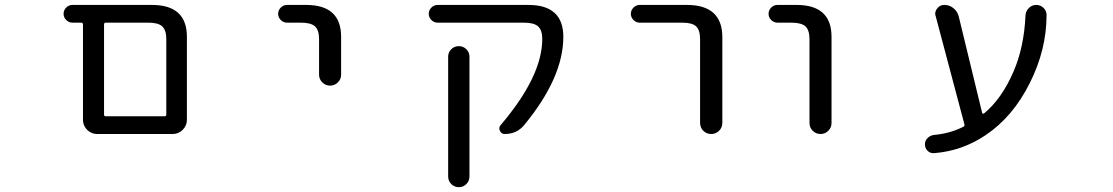

<svg xmlns="http://www.w3.org/2000/svg" viewBox="-20 -567 4540 783"><path d="M397.5 -20.5H376Q352.5 -20.5 335.4 -37.6Q318.4 -54.7 318.4 -78.1V-466.8Q318.4 -474.6 311.5 -474.6H275.4Q260.7 -474.6 250 -485.4Q239.3 -496.1 239.3 -510.7Q239.3 -525.4 250 -536.1Q260.7 -546.9 275.4 -546.9H599.6Q742.2 -546.9 742.2 -417V-78.1Q742.2 -54.7 725.1 -37.6Q708 -20.5 684.6 -20.5ZM658.2 -407.2Q658.2 -444.3 641.6 -459.5Q625 -474.6 585 -474.6H411.1Q404.3 -474.6 404.3 -466.8V-99.6Q404.3 -92.8 411.1 -92.8H651.4Q658.2 -92.8 658.2 -99.6Z M1150.4 -474.6Q1135.7 -474.6 1125 -485.4Q1114.3 -496.1 1114.3 -510.7Q1114.3 -525.4 1125 -536.1Q1135.7 -546.9 1150.4 -546.9H1228.5Q1371.1 -546.9 1371.1 -417V-262.7Q1371.1 -244.1 1357.9 -231Q1344.7 -217.8 1326.2 -217.8Q1307.6 -217.8 1294.4 -231Q1281.2 -244.1 1281.2 -262.7V-407.2Q1281.2 -444.3 1264.6 -459.5Q1248 -474.6 1207 -474.6Z M2134.8 -546.9Q2277.3 -546.9 2277.3 -417Q2277.3 -251 2118.2 -57.6Q2087.9 -20.5 2038.1 -20.5Q2024.4 -20.5 2018.6 -33.7Q2012.7 -46.9 2021.5 -56.6Q2191.4 -255.9 2191.4 -408.2Q2191.4 -444.3 2174.3 -459.5Q2157.2 -474.6 2117.2 -474.6H1764.6Q1750 -474.6 1739.3 -485.4Q1728.5 -496.1 1728.5 -510.7Q1728.5 -525.4 1739.3 -536.1Q1750 -546.9 1764.6 -546.9ZM1807.6 152.3V-335.9Q1807.6 -353.5 1820.3 -366.2Q1833 -378.9 1851.1 -378.9Q1869.1 -378.9 1881.8 -366.2Q1894.5 -353.5 1894.5 -335.9V152.3Q1894.5 170.9 1881.8 183.6Q1869.1 196.3 1851.1 196.3Q1833 196.3 1820.3 183.6Q1807.6 170.9 1807.6 152.3Z M2588.9 -474.6Q2574.2 -474.6 2563.5 -485.4Q2552.7 -496.1 2552.7 -510.7Q2552.7 -525.4 2563.5 -536.1Q2574.2 -546.9 2588.9 -546.9H2781.2Q2924.8 -546.9 2925.8 -417V-66.4Q2925.8 -46.9 2912.6 -33.7Q2899.4 -20.5 2880.4 -20.5Q2861.3 -20.5 2848.1 -33.7Q2835 -46.9 2835 -66.4V-407.2Q2835 -444.3 2818.8 -459.5Q2802.7 -474.6 2762.7 -474.6Z M3150.4 -474.6Q3135.7 -474.6 3125 -485.4Q3114.3 -496.1 3114.3 -510.7Q3114.3 -525.4 3125 -536.1Q3135.7 -546.9 3150.4 -546.9H3228.5Q3371.1 -546.9 3371.1 -417V-65.4Q3371.1 -46.9 3357.9 -33.7Q3344.7 -20.5 3326.2 -20.5Q3307.6 -20.5 3294.4 -33.7Q3281.2 -46.9 3281.2 -65.4V-407.2Q3281.2 -444.3 3264.6 -459.5Q3248 -474.6 3207 -474.6Z M3985.4 -106.4Q3986.3 -104.5 3988.8 -103.5Q3991.2 -102.5 3993.2 -104.5Q4065.4 -164.1 4113.3 -275.4Q4156.2 -374 4162.1 -503.9Q4163.1 -521.5 4175.8 -534.2Q4188.5 -546.9 4206.1 -546.9Q4223.6 -546.9 4236.3 -534.2Q4248 -522.5 4248 -505.9Q4248 -364.3 4179.7 -228.5Q4110.4 -89.8 3999 -15.6Q3903.3 48.8 3789.1 57.6Q3787.1 57.6 3786.1 57.6Q3772.5 57.6 3762.7 47.9Q3752 37.1 3752 21.5Q3752 6.8 3762.7 -3.9Q3773.4 -14.6 3788.1 -16.6Q3854.5 -22.5 3908.2 -49.8Q3915 -52.7 3913.1 -59.6L3795.9 -501Q3793.9 -505.9 3793.9 -510.7Q3793.9 -522.5 3801.8 -532.2Q3812.5 -546.9 3831.1 -546.9Q3851.6 -546.9 3867.7 -534.2Q3883.8 -521.5 3889.6 -501Z"/></svg>

Font: Rounded Mgen+ 2m regular
Style: Regular
Weight: 400
Designer: [Source Han Sans]
Ryoko NISHIZUKA  (kana & ideographs); Paul D. Hunt (Latin, Greek & Cyrillic); Wenlong ZHANG  (bopomofo
Version: Version 1.059.20150602